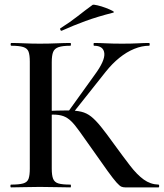

<svg xmlns="http://www.w3.org/2000/svg" viewBox="-20 -811 709 831"><path d="M522 0Q513 0 505.5 -3Q498 -6 484.5 -21Q471 -36 446 -70.5Q421 -105 377 -168Q345 -213 324.5 -242Q304 -271 288 -286.5Q272 -302 254 -308.5Q236 -315 209 -315Q199 -315 189 -314Q179 -313 168 -312L167 -330Q234 -333 272 -333Q308 -333 331.5 -327.5Q355 -322 374.5 -306.5Q394 -291 417 -262.5Q440 -234 473 -188Q513 -133 543 -94Q573 -55 602 -34Q631 -13 666 -12Q669 -12 669 -6Q669 0 666 0ZM28 0Q25 0 25 -6Q25 -12 28 -12Q62 -12 80 -17Q98 -22 103.5 -37Q109 -52 109 -81V-544Q109 -573 103.5 -587.5Q98 -602 80.5 -607.5Q63 -613 29 -613Q26 -613 26 -619Q26 -625 29 -625Q54 -625 85.5 -623.5Q117 -622 152 -622Q191 -622 225 -623.5Q259 -625 285 -625Q287 -625 287 -619Q287 -613 285 -613Q251 -613 233.5 -607Q216 -601 210 -586Q204 -571 204 -542V-81Q204 -52 210 -37Q216 -22 233 -17Q250 -12 285 -12Q287 -12 287 -6Q287 0 285 0Q258 0 224.5 -1Q191 -2 152 -2Q117 -2 85 -1Q53 0 28 0ZM292 -317 274 -326 389 -486Q435 -548 431.5 -580.5Q428 -613 387 -613Q385 -613 385 -619Q385 -625 387 -625Q411 -625 439.5 -623.5Q468 -622 508 -622Q551 -622 576.5 -623.5Q602 -625 625 -625Q628 -625 628 -619Q628 -613 625 -613Q594 -613 561 -599.5Q528 -586 497 -561Q466 -536 438 -501ZM247 -678Q243 -677 241 -682.5Q239 -688 242 -689Q282 -714 315 -740Q348 -766 381 -790Q384 -792 401.5 -788Q419 -784 437.5 -777Q456 -770 467 -764Q478 -758 469 -756Q402 -739 350 -720Q298 -701 247 -678Z"/></svg>

Font: Cormorant SemiBold
Style: Regular
Weight: 600
Designer: Christian Thalmann (Catharsis Fonts)
Foundry: Catharsis Fonts
Version: Version 4.000